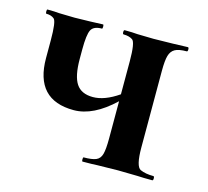

<svg xmlns="http://www.w3.org/2000/svg" viewBox="-67 -462 582 538"><g transform="rotate(15 224.0 -193.0)"><path d="M269 -210V-305.2Q269 -360.4 259 -367.2Q249 -374 232.9 -374Q230 -374 230 -380.1Q230 -386.2 232.9 -386.2Q255.9 -386.2 270 -384.8L316.9 -383.8L373 -384.8Q389.2 -385.7 416 -386.2Q418.9 -386.2 418.9 -380.1Q418.9 -374 416 -374Q393.1 -374 382.1 -367.9Q371.1 -361.8 366.9 -347.4Q362.8 -333 362.8 -303.2V-81.1Q362.8 -25.9 377.9 -19Q393.1 -12.2 416 -12.2Q418.9 -12.2 418.9 -6.1Q418.9 0 416 0Q388.2 0 373 -1L316.9 -2L257.8 -1Q241.7 0 213.9 0Q211.9 0 211.9 -6.1Q211.9 -12.2 213.9 -12.2Q237.8 -12.2 249.5 -17.1Q261.2 -22 265.1 -36.4Q269 -50.8 269 -81.1V-189.9Q209 -132.8 152.3 -132.8Q40 -132.8 40 -253.9V-305.2Q40 -359.9 31.5 -366.9Q22.9 -374 8.8 -374Q6.8 -374 6.8 -380.1Q6.8 -386.2 8.8 -386.2Q30.8 -386.2 43 -384.8L87.9 -383.8L133.8 -384.8Q147 -385.7 169.9 -386.2Q171.9 -386.2 171.9 -380.1Q171.9 -374 169.9 -374Q146 -374 138.9 -360.1Q131.8 -346.2 131.8 -303.2V-275.9Q131.8 -226.1 146.5 -204.1Q161.1 -182.1 194.8 -182.1Q228.5 -182.1 269 -210Z"/></g></svg>

Font: Cormorant-Bold
Style: Bold
Weight: 700
Designer: Christian Thalmann (Catharsis Fonts)
Version: Version 3.000